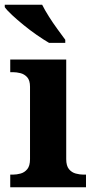

<svg xmlns="http://www.w3.org/2000/svg" viewBox="-26 -786 398 806"><path d="M17 0V-53H29Q44 -53 60.5 -57.5Q77 -62 88.5 -75.9Q100 -89.8 100 -117.7V-422Q100 -448.9 88 -462Q76 -475 59.5 -479Q43 -483 29 -483H17V-536H252V-118Q252 -90 263.5 -76Q275 -62 292 -57.5Q309 -53 323 -53H335V0ZM180 -606Q156 -620 128 -639.5Q100 -659 73 -681Q46 -703 24.5 -723Q3 -743 -6 -756V-766H151Q162 -744 179 -717Q196 -690 215 -664Q234 -638 248 -619V-606Z"/></svg>

Font: Noto Serif Khojki
Style: Regular
Weight: 400
Designer: Juan Bruce
Version: Version 2.002